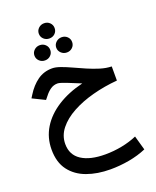

<svg xmlns="http://www.w3.org/2000/svg" viewBox="-192 -863 1063 1309"><g transform="rotate(-20 340.0 -208.5)"><path d="M233.9 -698.7Q233.9 -721.7 250.7 -737.8Q267.6 -753.9 291.5 -753.9Q315.9 -753.9 332.3 -737.8Q348.6 -721.7 348.6 -698.7Q348.6 -675.3 332.3 -659.4Q315.9 -643.6 291.5 -643.6Q267.6 -643.6 250.7 -659.4Q233.9 -675.3 233.9 -698.7ZM313 -568.4Q313 -591.3 330.1 -607.4Q347.2 -623.5 371.1 -623.5Q395 -623.5 411.6 -607.7Q428.2 -591.8 428.2 -568.4Q428.2 -544.9 411.6 -529.1Q395 -513.2 371.1 -513.2Q347.2 -513.2 330.1 -529.3Q313 -545.4 313 -568.4ZM154.8 -568.4Q154.8 -591.3 171.6 -607.4Q188.5 -623.5 212.4 -623.5Q236.3 -623.5 252.9 -607.7Q269.5 -591.8 269.5 -568.4Q269.5 -544.9 252.9 -529.1Q236.3 -513.2 212.4 -513.2Q188.5 -513.2 171.6 -529.3Q154.8 -545.4 154.8 -568.4ZM625 -319.3V-216.8Q531.2 -209 445.3 -186Q359.4 -163.1 292 -126.2Q224.6 -89.4 185.3 -40Q146 9.3 146 69.8Q146 148.9 207.8 189.2Q269.5 229.5 379.9 229.5Q440.9 229.5 500.7 217.8Q560.5 206.1 610.8 184.1L640.1 288.1Q582.5 313 514.4 325.2Q446.3 337.4 377.9 337.4Q283.7 337.4 208.5 310.1Q133.3 282.7 89.4 224.6Q45.4 166.5 45.4 73.7Q45.4 -12.7 88.4 -82.8Q131.3 -152.8 210.2 -203.1Q289.1 -253.4 396.5 -279.3Q342.8 -301.8 297.9 -319.3Q252.9 -336.9 237.3 -336.9Q209 -336.9 186.3 -321.3Q163.6 -305.7 145 -281.2L126 -257.8L36.1 -301.8L49.8 -323.7Q85 -380.4 131.1 -413.3Q177.2 -446.3 237.8 -446.3Q263.2 -446.3 297.9 -433.8Q332.5 -421.4 372.8 -402.8Q413.1 -384.3 456.3 -365.5Q499.5 -346.7 542.5 -333.5Q585.4 -320.3 625 -319.3Z"/></g></svg>

Font: Vazirmatn RD UI FD Medium
Style: Regular
Weight: 500
Designer: Saber Rastikerdar
Foundry: Saber Rastikerdar
Version: Version 33.003